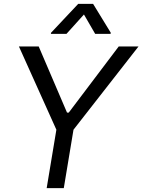

<svg xmlns="http://www.w3.org/2000/svg" viewBox="-20 -966 731 986"><path d="M468.8 -792 411.1 -891.6 321.3 -792H241.2L242.2 -797.9L381.8 -946.3H458L548.8 -797.9L547.9 -792ZM77.1 -727.5H178.7L324.2 -387.7H333L589.8 -727.5H691.4L357.4 -299.8L307.6 0H219.7L269.5 -299.8Z"/></svg>

Font: Inter Tight
Style: Italic
Weight: 400
Italic angle: -9.39999°
Designer: Rasmus Andersson
Foundry: rsms
Version: Version 3.002